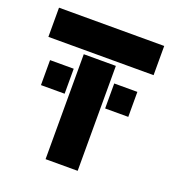

<svg xmlns="http://www.w3.org/2000/svg" viewBox="-103 -605 618 686"><g transform="rotate(20 206.0 -262.5)"><path d="M268 -399V0H146V-399ZM6 -414V-525H406V-414ZM284 -338H372V-243H284ZM130 -243H40V-338H130Z"/></g></svg>

Font: BroshK
Style: Medium
Weight: 500
Designer: gluk
Foundry: gluk
Version: Version 0.60